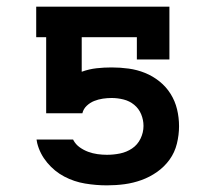

<svg xmlns="http://www.w3.org/2000/svg" viewBox="-20 -550 640 578"><path d="M302 8Q269 8 236 2.5Q203 -3 173.5 -18.5Q144 -34 122 -60.5Q100 -87 92 -119L90 -130H200L201 -128Q208 -115 220 -106.5Q232 -98 245.5 -93Q259 -88 273.5 -86Q288 -84 302 -84Q322 -84 341.5 -88Q361 -92 377.5 -103Q394 -114 403 -132.5Q412 -151 412 -171Q412 -189 405 -206Q398 -223 384 -234.5Q370 -246 352 -250.5Q334 -255 316 -255Q303 -255 289.5 -253Q276 -251 263.5 -246Q251 -241 241 -231.5Q231 -222 228 -209H119V-438H89V-530H490V-371H392V-438H226V-334Q248 -342 270.5 -344.5Q293 -347 316 -347Q342 -347 367.5 -343.5Q393 -340 416.5 -330.5Q440 -321 460 -305Q480 -289 493.5 -267.5Q507 -246 513 -221Q519 -196 519 -170Q519 -144 512.5 -117.5Q506 -91 490.5 -69.5Q475 -48 453 -32.5Q431 -17 406 -8Q381 1 355 4.5Q329 8 302 8Z"/></svg>

Font: Iosevka Slab Semibold Extended
Style: Regular
Weight: 600
Width: 7
Monospace: yes
Designer: Belleve Invis
Foundry: Belleve Invis
Version: Version 11.1.0; ttfautohint (v1.8.3)